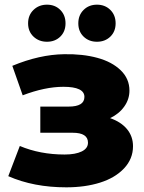

<svg xmlns="http://www.w3.org/2000/svg" viewBox="-20 -783 612 814"><path d="M261.2 11.2Q122.6 11.2 15.1 -36.1L64 -164.1Q149.9 -127.9 253.9 -127.9Q299.8 -127.9 326.4 -140.9Q353 -153.8 353 -178.2Q353 -220.2 288.1 -220.2H150.9V-331.1H271Q337.9 -331.1 337.9 -372.1Q337.9 -415 249 -415Q170.9 -415 76.2 -378.9L32.2 -503.9Q147.5 -551.8 252 -553.2Q330.6 -554.7 392.6 -537.8Q454.6 -521 491.7 -485.1Q528.8 -449.2 528.8 -398.9Q528.8 -362.3 506.8 -331.3Q484.9 -300.3 446.8 -282.2Q493.2 -266.1 518.6 -235.4Q543.9 -204.6 543.9 -163.1Q543.9 -109.4 505.9 -69.1Q467.8 -28.8 404.3 -8.8Q340.8 11.2 261.2 11.2ZM235.6 -627.7Q213.4 -606 179.2 -606Q145 -606 122.1 -627.7Q99.1 -649.4 99.1 -684.1Q99.1 -718.8 122.1 -741Q145 -763.2 179.2 -763.2Q213.4 -763.2 235.6 -741Q257.8 -718.8 257.8 -684.1Q257.8 -649.4 235.6 -627.7ZM447.8 -627.7Q425.3 -606 391.1 -606Q356.9 -606 334.5 -627.7Q312 -649.4 312 -684.1Q312 -718.8 334.5 -741Q356.9 -763.2 391.1 -763.2Q425.3 -763.2 447.8 -741Q470.2 -718.8 470.2 -684.1Q470.2 -649.4 447.8 -627.7Z"/></svg>

Font: Montserrat ExtraBold
Style: Regular
Weight: 800
Designer: Julieta Ulanovsky
Foundry: Julieta Ulanovsky
Version: Version 9.000